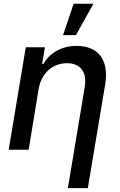

<svg xmlns="http://www.w3.org/2000/svg" viewBox="-20 -797 637 1022"><path d="M185.7 -323.9C201.3 -410.9 263.1 -460.6 336.3 -460.6C408.7 -460.6 444.2 -413 431.1 -334.2L341.3 204.5H447.4L539.8 -346.9C561.8 -482.2 500 -552.6 388.1 -552.6C306.1 -552.6 245.4 -514.9 210.9 -456.7H204.2L219.1 -545.5H117.2L26.3 0H132.5ZM315.7 -610.1H384.2L477.3 -777H371.8Z"/></svg>

Font: Magic Ui Pro Medium
Style: Italic
Weight: 500
Italic angle: -9.39999°
Designer: Stefan Endress, Andreas Faust
Version: Version 1.000;FEAKit 1.0